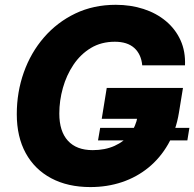

<svg xmlns="http://www.w3.org/2000/svg" viewBox="-20 -757 796 787"><path d="M350.6 9.8Q257.8 9.8 189.9 -26.4Q122.1 -62.5 85.4 -129.4Q48.8 -196.3 48.8 -289.1Q48.8 -379.4 77.6 -460.4Q106.4 -541.5 160.4 -603.8Q214.4 -666 288.8 -701.7Q363.3 -737.3 454.6 -737.3Q515.6 -737.3 568.4 -720.2Q621.1 -703.1 660.2 -670.4Q699.2 -637.7 720 -592Q740.7 -546.4 738.3 -489.3H563Q561 -511.7 552.7 -529.8Q544.4 -547.9 530.3 -560.5Q516.1 -573.2 496.1 -579.6Q476.1 -585.9 450.7 -585.9Q395 -585.9 352.5 -560.3Q310.1 -534.7 281.2 -491.7Q252.4 -448.7 237.8 -396.7Q223.1 -344.7 223.1 -291.5Q223.1 -218.8 258.3 -180.2Q293.5 -141.6 359.9 -141.6Q410.6 -141.6 449.7 -159.2Q488.8 -176.8 512.9 -208Q537.1 -239.3 543.9 -279.3L575.2 -270H397L417.5 -396.5H730L713.4 -294.9Q701.7 -222.7 669.2 -166Q636.7 -109.4 588.6 -70.1Q540.5 -30.8 480 -10.5Q419.4 9.8 350.6 9.8ZM381.8 -181.6 390.6 -232.9H756.3L748 -181.6Z"/></svg>

Font: Inter 16pt ExtraBold
Style: Italic
Weight: 800
Italic angle: -9.3988°
Version: Version 4.001;git-66647c0bb